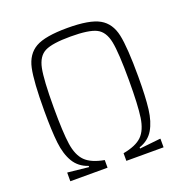

<svg xmlns="http://www.w3.org/2000/svg" viewBox="-126 -809 883 921"><g transform="rotate(-20 316.0 -348.0)"><path d="M78 -44H82L186 -33V-39Q138 -55 114 -95Q90 -135 83 -196Q76 -257 76 -360Q76 -509 90 -574.5Q104 -640 153 -668Q202 -696 316 -696Q429 -696 478.5 -668Q528 -640 542 -574.5Q556 -509 556 -360Q556 -257 548.5 -196Q541 -135 517.5 -95Q494 -55 446 -39V-33L549 -44H554V0H364V-39Q430 -51 460 -80.5Q490 -110 499 -171Q508 -232 508 -359Q508 -500 496.5 -557Q485 -614 447 -633Q409 -652 316 -652Q223 -652 185 -633Q147 -614 135.5 -557Q124 -500 124 -359Q124 -232 133 -171.5Q142 -111 172 -81Q202 -51 268 -39V0H78Z"/></g></svg>

Font: Saira Semi Condensed ExtraLight
Style: Regular
Weight: 200
Width: 4
Designer: Hector Gatti with collaboration of the Omnibus-Type team
Foundry: Omnibus-Type
Version: Version 1.001; ttfautohint (v1.8)